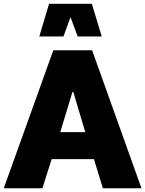

<svg xmlns="http://www.w3.org/2000/svg" viewBox="-25 -1004 774 1024"><path d="M476.1 -155.3 523.4 0H729.5L466.3 -735.8H259.3L-4.9 0H201.2L250.5 -155.3ZM366.2 -513.2 429.7 -299.3H296.4L361.3 -513.2ZM464.8 -983.9H236.8L184.6 -809.6H313.5L351.1 -912.6L389.2 -809.6H517.6Z"/></svg>

Font: Estedad Black
Style: Regular
Weight: 900
Designer: Amin Abedi
Version: Version 7.3